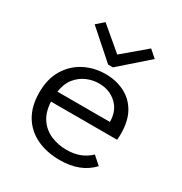

<svg xmlns="http://www.w3.org/2000/svg" viewBox="-164 -809 891 941"><g transform="rotate(30 281.5 -339.0)"><path d="M306 10Q231 10 174 -17.5Q117 -45 85.5 -98Q54 -151 54 -227Q54 -305 86.5 -358.5Q119 -412 173 -440Q227 -468 292 -468Q350 -468 398 -444.5Q446 -421 474 -373Q502 -325 502 -250Q502 -242 501.5 -234Q501 -226 500 -217H126Q129 -158 155 -121Q181 -84 222 -67Q263 -50 309 -50Q391 -50 442 -100L487 -60Q422 10 306 10ZM129 -275H426Q426 -338 386 -375Q346 -412 286 -412Q251 -412 217.5 -397.5Q184 -383 160 -353Q136 -323 129 -275ZM163 -688 292 -579 421 -688 462 -652 305 -514H278L122 -652Z"/></g></svg>

Font: Inconsolata SemiExpanded Thin
Style: Regular
Weight: 100
Width: 6
Monospace: yes
Designer: Raph Levien, Cyreal, Brenton Simpson
Foundry: Raph Levien, Cyreal, Google
Version: Version 3.100; ttfautohint (v1.8.4.7-5d5b)